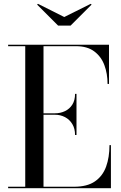

<svg xmlns="http://www.w3.org/2000/svg" viewBox="-20 -984 634 1004"><path d="M22.5 0V-7.5H112V-742.5H22.5V-750H550V-545H542.5Q542.5 -598.5 525.8 -643.5Q509 -688.5 472.5 -715.5Q436 -742.5 377.5 -742.5H207.5V-7.5H367.5Q436 -7.5 476.5 -35.5Q517 -63.5 534.8 -112.5Q552.5 -161.5 552.5 -225H560V0ZM372.5 -278Q372.5 -311.5 358.2 -335.2Q344 -359 320 -371.5Q296 -384 267.5 -384H172.5V-391.5H267.5Q296 -391.5 320 -403Q344 -414.5 358.2 -437Q372.5 -459.5 372.5 -493H380V-278ZM284 -850 174 -960 178.5 -964 316 -895 454.5 -964 459 -960 349 -850Z"/></svg>

Font: Bodoni Moda 28pt
Style: Regular
Weight: 400
Designer: Owen Earl
Foundry: indestructible type
Version: Version 2.005